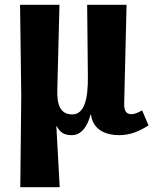

<svg xmlns="http://www.w3.org/2000/svg" viewBox="-20 -556 653 804"><path d="M65 228H230L216 -27H218C232 0 251 10 280 10C324 10 348 -32 359 -76H361C370 -8 429 10 478 10C528 10 566 -8 602 -31L575 -94C562 -86 545 -78 531 -78C513 -78 499 -86 500 -122L510 -536H345L348 -235C349 -144 334 -77 283 -77C234 -77 218 -114 220 -180L229 -536H64L69 -157Z"/></svg>

Font: Noto Serif Condensed ExtraBold
Style: Regular
Weight: 800
Width: 3
Designer: Monotype Design Team
Foundry: Monotype Imaging Inc.
Version: Version 2.013